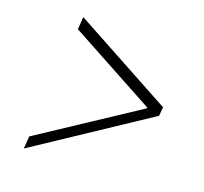

<svg xmlns="http://www.w3.org/2000/svg" viewBox="-83 -639 757 711"><g transform="rotate(15 296.0 -283.5)"><path d="M518.1 -267.1 65.4 -20.5 73.2 -68.8 467.3 -282.2 467.8 -285.2 144.5 -499 152.3 -547.4 523.9 -301.3Z"/></g></svg>

Font: Inter Display ExtraLight
Style: Italic
Weight: 200
Italic angle: -9.39999°
Designer: Rasmus Andersson
Foundry: rsms
Version: Version 4.000;git-a52131595